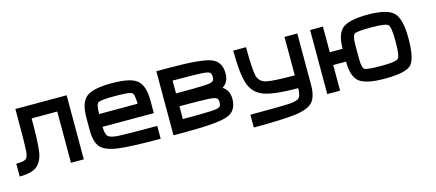

<svg xmlns="http://www.w3.org/2000/svg" viewBox="-53 -1154 4107 1809"><g transform="rotate(-15 2000.0 -250.0)"><path d="M250 -500Q250 -281.2 238.3 -187.5Q226.6 -93.8 175.8 -46.9Q125 0 0 0V-125Q70.3 -125 93.8 -140.6Q117.2 -156.2 121.1 -222.7Q125 -289.1 125 -500V-625H625V0H500V-500Z M1250 -375Q1250 -468.8 1226.6 -484.4Q1203.1 -500 1062.5 -500Q921.9 -500 898.4 -484.4Q875 -468.8 875 -375ZM750 -250V-375Q750 -515.6 812.5 -570.3Q875 -625 1062.5 -625Q1250 -625 1312.5 -570.3Q1375 -515.6 1375 -375V-250H875Q875 -179.7 898.4 -156.2Q921.9 -132.8 1007.8 -128.9Q1093.8 -125 1375 -125V0Q1093.8 0 968.8 -15.6Q843.8 -31.2 796.9 -82Q750 -132.8 750 -250Z M1625 -125Q1835.9 -125 1902.3 -128.9Q1968.8 -132.8 1984.4 -144.5Q2000 -156.2 2000 -187.5Q2000 -218.8 1984.4 -230.5Q1968.8 -242.2 1902.3 -246.1Q1835.9 -250 1625 -250ZM1500 0V-625H1625Q1929.7 -625 2027.3 -589.8Q2125 -554.7 2125 -437.5Q2125 -351.6 2062.5 -312.5Q2125 -273.4 2125 -187.5Q2125 -70.3 2027.3 -35.2Q1929.7 0 1625 0ZM1625 -375Q1835.9 -375 1902.3 -378.9Q1968.8 -382.8 1984.4 -394.5Q2000 -406.2 2000 -437.5Q2000 -468.8 1984.4 -480.5Q1968.8 -492.2 1902.3 -496.1Q1835.9 -500 1625 -500Z M2250 -625H2375Q2375 -414.1 2390.6 -347.7Q2406.2 -281.2 2472.7 -265.6Q2539.1 -250 2750 -250V-625H2875V-125Q2875 -7.8 2828.1 43Q2781.2 93.8 2656.2 109.4Q2531.2 125 2250 125V0Q2531.2 0 2617.2 -3.9Q2703.1 -7.8 2726.6 -31.2Q2750 -54.7 2750 -125Q2523.4 -125 2421.9 -160.2Q2320.3 -195.3 2285.2 -296.9Q2250 -398.4 2250 -625Z M3562.5 -125Q3703.1 -125 3726.6 -148.4Q3750 -171.9 3750 -312.5Q3750 -453.1 3726.6 -476.6Q3703.1 -500 3562.5 -500Q3421.9 -500 3398.4 -484.4Q3375 -468.8 3375 -375V-250Q3375 -156.2 3398.4 -140.6Q3421.9 -125 3562.5 -125ZM3875 -312.5Q3875 -109.4 3820.3 -54.7Q3765.6 0 3562.5 0Q3382.8 0 3316.4 -50.8Q3250 -101.6 3250 -250H3125V0H3000V-625H3125V-375H3250Q3250 -523.4 3316.4 -574.2Q3382.8 -625 3562.5 -625Q3750 -625 3812.5 -562.5Q3875 -500 3875 -312.5Z"/></g></svg>

Font: CraftyPE
Style: Regular
Weight: 400
Designer: Erek Butcher
Foundry: Haunted Coop
Version: Version 0.018;April 4, 2024;FontCreator 15.0.0.2962 64-bit